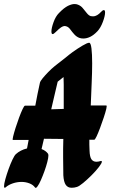

<svg xmlns="http://www.w3.org/2000/svg" viewBox="-50 -931 589 952"><path d="M29 -167Q51 -187 84 -195Q87 -214 92 -237H14Q11 -237 15 -254Q19 -271 27 -296.5Q35 -322 44.5 -347.5Q54 -373 62 -390Q70 -407 74 -407H125Q130 -436 136 -464.5Q142 -493 148 -521Q150 -529 161.5 -543Q173 -557 189 -573.5Q205 -590 220 -602L221 -603L276 -646Q290 -658 309 -672Q334 -690 358.5 -704.5Q383 -719 392 -719Q400 -719 403.5 -691Q407 -663 407 -617Q407 -573 404.5 -518.5Q402 -464 400 -408H477Q481 -408 477 -391Q473 -374 464.5 -348.5Q456 -323 446.5 -297.5Q437 -272 429 -255Q421 -238 417 -238H393Q393 -225 393 -214L394 -184Q395 -153 403.5 -141Q412 -129 428 -129Q437 -129 447 -132Q455 -135 455 -129Q455 -122 440.5 -103Q426 -84 404.5 -62.5Q383 -41 362.5 -24Q342 -7 331 -4Q319 0 305 0Q286 0 276 -14.5Q266 -29 264 -62L263 -149Q263 -171 263 -194.5Q263 -218 264 -242L168 -243Q162 -216 156 -192Q177 -184 188 -169Q190 -165 190 -160Q190 -149 184.5 -127.5Q179 -106 170.5 -82.5Q162 -59 153 -38.5Q144 -18 136 -7Q128 4 124 -1Q114 -15 95.5 -22Q77 -29 57 -29Q35 -29 14 -22Q-7 -15 -21 -3Q-24 0 -26 0Q-30 0 -30 -7Q-30 -19 -23.5 -42.5Q-17 -66 -7.5 -92.5Q2 -119 12 -140Q22 -161 29 -167ZM266 -470Q266 -492 266 -512Q266 -532 265 -549L236 -526Q228 -492 220 -458Q212 -424 204 -389L266 -391Q266 -411 266 -431Q266 -451 266 -470ZM433 -776Q415 -757 397.5 -748.5Q380 -740 363 -740Q353 -740 344 -743Q330 -748 319 -760Q308 -772 299 -784.5Q290 -797 280 -800Q274 -802 270 -802Q263 -802 253 -795.5Q243 -789 226 -772Q216 -762 211 -762Q205 -762 205 -775Q205 -792 215.5 -821Q226 -850 242 -866Q268 -893 287 -902Q306 -911 319 -911Q329 -911 336 -908Q350 -903 360.5 -890.5Q371 -878 380.5 -866Q390 -854 400 -851Q403 -850 411 -850Q422 -850 432 -856Q442 -862 451 -872Q459 -881 465 -881Q471 -881 471 -869Q471 -852 460 -822.5Q449 -793 433 -776Z"/></svg>

Font: Ga Maamli
Style: Regular
Weight: 400
Designer: Afotey Clement Nii Odai, Ama Asantewa Diaka, David Abbey-Thompson
Foundry: Sorkin Type Co.
Version: Version 1.000; ttfautohint (v1.8.4.7-5d5b)